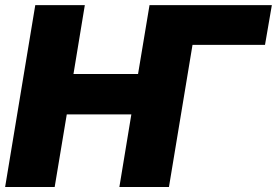

<svg xmlns="http://www.w3.org/2000/svg" viewBox="-20 -748 1107 768"><path d="M1067.4 -727.5 1040 -568.4H720.7L580.1 -727.5ZM0.5 0 121.1 -727.5H319.3L273.9 -452.1H532.2L578.1 -727.5H776.4L655.8 0H457.5L505.4 -290.5H247.1L198.7 0Z"/></svg>

Font: Inter 17pt Black
Style: Italic
Weight: 900
Italic angle: -9.3988°
Version: Version 4.001;git-66647c0bb